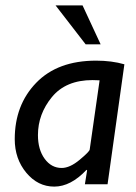

<svg xmlns="http://www.w3.org/2000/svg" viewBox="-20 -690 509 719"><path d="M445.8 -449.2 382.8 0H297.9L306.2 -51.8L304.2 -54.2Q245.1 8.8 183.1 8.8Q121.6 8.8 78.4 -43.2Q35.2 -95.2 35.2 -168.9Q35.2 -296.9 115.5 -379.9Q195.8 -462.9 339.8 -462.9Q398.4 -462.9 445.8 -449.2ZM315.9 -129.9 353 -389.2Q339.4 -390.1 326.7 -390.1Q226.6 -390.1 174.3 -326.4Q122.1 -262.7 122.1 -184.1Q122.1 -129.9 147.2 -95.5Q172.4 -61 210.9 -61Q241.7 -61 278.3 -91.6Q314.9 -122.1 315.9 -129.9ZM289.1 -669.9 356.9 -523.9H300.8L188 -669.9Z"/></svg>

Font: Myanmar Pyu Pro
Style: Regular
Weight: 400
Designer: Khon Soe Zaw Thu
Foundry: PaOh Unicode
Version: Version 2.00 April 29, 2017